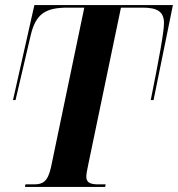

<svg xmlns="http://www.w3.org/2000/svg" viewBox="-20 -734 699 754"><path d="M78 0H393L395 -10H365C336 -10 319 -17 319 -39C319 -49 321 -62 326 -85L455 -704H540C597 -704 624 -689 624 -643C624 -609 604 -500 572 -341H583L659 -714H115L31 -341H41L100 -593C120 -680 158 -704 246 -704H311L180 -76C167 -19 147 -10 113 -10H80Z"/></svg>

Font: Noto Serif Display Condensed
Style: Bold Italic
Weight: 700
Width: 3
Italic angle: -12°
Designer: Monotype Design Team
Foundry: Monotype Imaging Inc.
Version: Version 2.009